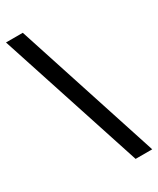

<svg xmlns="http://www.w3.org/2000/svg" viewBox="-203 -744 726 881"><g transform="rotate(-30 160.0 -304.0)"><path d="M328 76H240L-8 -684H81Z"/></g></svg>

Font: Bricolage Grotesque 96pt
Style: Regular
Weight: 400
Version: Version 1.001;gftools[0.9.33.dev8+g029e19f]